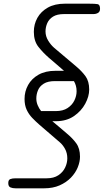

<svg xmlns="http://www.w3.org/2000/svg" viewBox="-20 -1024 564 1044"><path d="M65 0Q48.5 0 36.8 -5Q25 -10 25 -28.5Q25 -46 36 -50.2Q47 -54.5 65 -54.5H234Q272.5 -54.5 297.2 -71Q322 -87.5 334 -112.5Q346 -137.5 346 -163Q346 -191.5 333.8 -214Q321.5 -236.5 305.5 -250L194 -346Q173.5 -364 155 -383.2Q136.5 -402.5 125 -427.2Q113.5 -452 113.5 -486Q113.5 -527 132.8 -561.8Q152 -596.5 189.5 -617.8Q227 -639 281.5 -639H328Q307 -657 286.5 -675Q266 -693 245 -710.5Q213 -738.5 188.5 -769.8Q164 -801 164 -851Q164 -892 183.2 -926.8Q202.5 -961.5 240.2 -982.8Q278 -1004 333 -1004H463.5Q497.5 -1004 510.8 -1001.5Q524 -999 524 -976Q524 -960.5 513.2 -954Q502.5 -947.5 488 -947.5H328.5Q290.5 -947.5 268.5 -933.8Q246.5 -920 237 -898.2Q227.5 -876.5 227.5 -853Q227.5 -827 241.8 -803.5Q256 -780 274.5 -764L393.5 -663.5Q424.5 -637.5 444.8 -609.8Q465 -582 465 -537Q465 -500 443.5 -460Q422 -420 381.8 -392.5Q341.5 -365 284 -365H264.5Q284.5 -348.5 304 -331.8Q323.5 -315 343 -298.5Q374 -273 394.5 -245Q415 -217 415 -172Q415 -144.5 402.8 -114.2Q390.5 -84 365.8 -58.2Q341 -32.5 304.5 -16.2Q268 0 219 0ZM203.5 -420H284Q322.5 -420 347.5 -436.5Q372.5 -453 384.5 -477.8Q396.5 -502.5 396.5 -528Q396.5 -543.5 392.8 -557.2Q389 -571 382 -583H278.5Q240.5 -583 218.2 -569.2Q196 -555.5 186.8 -533.8Q177.5 -512 177.5 -488.5Q177.5 -469.5 184.8 -452Q192 -434.5 203.5 -420Z"/></svg>

Font: Edu NSW ACT Hand Pre
Style: Regular
Weight: 400
Designer: Tina and Corey Anderson, Eben Sorkin, Mirko Velimirovic
Foundry: Sorkin Type Co.
Version: Version 2.000